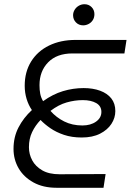

<svg xmlns="http://www.w3.org/2000/svg" viewBox="-20 -889 619 909"><path d="M248 0Q184 0 138 -25.5Q92 -51 68 -92.5Q44 -134 44 -184Q44 -240 67.5 -285.5Q91 -331 131 -368Q115 -391 106 -420.5Q97 -450 97 -483Q97 -549 127.5 -598Q158 -647 212.5 -673.5Q267 -700 338 -700H579L569 -636H323Q249 -636 208 -594Q167 -552 167 -486Q167 -463 170.5 -445Q174 -427 184 -410Q230 -443 278 -457.5Q326 -472 376 -472Q420 -472 454 -459.5Q488 -447 507 -423Q526 -399 526 -363Q526 -331 507.5 -302.5Q489 -274 453.5 -256Q418 -238 367 -238Q320 -238 283 -250.5Q246 -263 218.5 -282Q191 -301 172 -321Q147 -295 132 -263.5Q117 -232 117 -192Q117 -159 132.5 -130Q148 -101 180 -82.5Q212 -64 262 -64L480 -65L470 0ZM370 -295Q409 -295 434.5 -313Q460 -331 460 -359Q460 -387 435.5 -401Q411 -415 372 -415Q334 -415 295.5 -404Q257 -393 219 -364Q246 -333 284 -314Q322 -295 370 -295ZM374 -769Q353 -769 339.5 -783Q326 -797 326 -817Q326 -830 333 -842Q340 -854 352.5 -861.5Q365 -869 380 -869Q400 -869 413.5 -855.5Q427 -842 427 -822Q427 -806 419.5 -794Q412 -782 399.5 -775.5Q387 -769 374 -769Z"/></svg>

Font: MuseoModerno Light
Style: Italic
Weight: 300
Italic angle: -9°
Designer: Pablo Cosgaya, Héctor Gatti, Marcela Romero, and the Authors of The MuseoModerno Project.
Foundry: Omnibus-Type Team
Version: Version 1.003